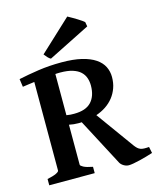

<svg xmlns="http://www.w3.org/2000/svg" viewBox="-127 -951 860 1046"><g transform="rotate(-15 303.5 -428.0)"><path d="M21 0V-35.6Q54.2 -42.5 71 -50.5Q87.9 -58.6 87.9 -65.4V-564.9Q70.3 -562.5 53.5 -560.3Q36.6 -558.1 21 -555.7L14.6 -600.6Q66.4 -611.8 127.2 -620.8Q188 -629.9 258.3 -629.9Q324.7 -629.9 371.3 -618.7Q418 -607.4 447.5 -587.4Q477.1 -567.4 490.5 -540.3Q503.9 -513.2 503.9 -481.9Q503.9 -448.2 493.9 -420.2Q483.9 -392.1 466.1 -369.4Q448.2 -346.7 423.1 -329.8Q397.9 -313 367.7 -302.7L521.5 -89.8Q529.3 -79.6 536.4 -73.2Q543.5 -66.9 552 -63.7Q560.5 -60.5 572 -60.1Q583.5 -59.6 600.1 -61L607.4 -25.4Q591.3 -20 571.3 -14.4Q551.3 -8.8 531.5 -3.9Q511.7 1 494.9 3.9Q478 6.8 468.8 6.8Q454.6 6.8 441.2 -1Q427.7 -8.8 420.9 -20L280.8 -286.1Q275.9 -285.6 271 -285.6H261.7Q249 -285.6 236.3 -286.9Q223.6 -288.1 210 -291V-65.4Q210 -59.6 225.8 -51Q241.7 -42.5 277.3 -35.6V0ZM236.8 -578.1Q230.5 -578.1 223.6 -577.9Q216.8 -577.6 210 -577.1V-344.7Q223.1 -342.3 232.9 -341.8Q242.7 -341.3 253.4 -341.3Q319.3 -341.3 350.1 -374.5Q380.9 -407.7 380.9 -466.8Q380.9 -489.3 374 -509.5Q367.2 -529.8 350.8 -545.2Q334.5 -560.5 306.6 -569.3Q278.8 -578.1 236.8 -578.1ZM208.5 -664.1Q200.2 -668 191.2 -677.7Q182.1 -687.5 175.3 -696.8L353.5 -862.8Q364.7 -856.9 378.4 -848.9Q392.1 -840.8 404.5 -833.3Q417 -825.7 426.8 -818.8Q436.5 -812 440.4 -808.1L444.8 -782.7Z"/></g></svg>

Font: Gentium Basic
Style: Bold
Weight: 700
Designer: J. Victor Gaultney and Annie Olsen
Foundry: SIL International
Version: Version 1.100